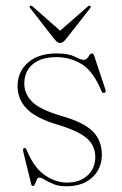

<svg xmlns="http://www.w3.org/2000/svg" viewBox="-20 -642 428 672"><path d="M214.5 -3Q259 -3 286.2 -27.8Q313.5 -52.5 313.5 -92.5Q313.5 -131 285 -157Q256.5 -183 182 -205.5Q105 -228.5 73.2 -261.8Q41.5 -295 41.5 -340Q41.5 -391.5 78.2 -423.2Q115 -455 177.5 -455Q219.5 -455 241.5 -443.8Q263.5 -432.5 273.5 -432.5Q283 -432.5 289.5 -443.8Q296 -455 302 -455Q306.5 -455 309 -448.5L348.5 -330Q352.5 -320 346 -317.5Q339 -314.5 335.5 -322.5Q307.5 -391 267.5 -416.5Q227.5 -442 177.5 -442Q123.5 -442 94.2 -416.8Q65 -391.5 65 -349.5Q65 -313.5 92.5 -285.8Q120 -258 197.5 -235.5Q272.5 -214 304.5 -182.2Q336.5 -150.5 336.5 -100.5Q336.5 -52.5 303.2 -21.2Q270 10 212 10Q185.5 10 167 2.2Q148.5 -5.5 136.5 -13Q124.5 -20.5 117 -20.5Q112 -20.5 108.8 -13.2Q105.5 -6 102.5 1.5Q99.5 9 95.5 9Q90.5 9 89.5 3.5L62.5 -106.5Q58.5 -122 64 -124Q70 -126 74 -115.5Q99.5 -54 137.5 -28.5Q175.5 -3 214.5 -3ZM209.5 -503.5Q199.5 -491.5 191 -491.5Q181.5 -491.5 171.5 -503.5L86.5 -612.5Q81.5 -618.5 85 -621.5Q88.5 -623.5 94.5 -619L190.5 -534.5L287 -619Q293 -624 296 -621.5Q299.5 -618.5 295 -612.5Z"/></svg>

Font: Fraunces 72pt Thin
Style: Regular
Weight: 100
Version: Version 1.000;[b76b70a41]